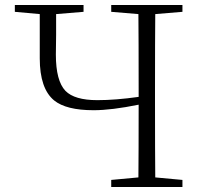

<svg xmlns="http://www.w3.org/2000/svg" viewBox="-20 -743 801 763"><path d="M597 -687Q596 -590 596 -390V-333Q596 -135 597 -38L705 -28V0H422V-28L530 -38Q531 -131 531 -327Q423 -305 352 -305Q243 -305 195 -344Q138 -391 138 -511V-687L39 -696V-723H312V-696L203 -687V-605Q202 -551 202 -526Q202 -422 240 -382Q276 -345 367 -345Q439 -345 531 -358V-390Q531 -590 530 -687L422 -696V-723H705V-696Z"/></svg>

Font: Source Han Serif SC ExtraLight
Style: Regular
Weight: 250
Designer: Ryoko NISHIZUKA  (kana & ideographs); Frank Grießhammer (Latin, Greek & Cyrillic); Wenlong ZHANG  (bopomofo); Sandoll Co
Foundry: Adobe Systems Incorporated
Version: Version 1.001 October 20, 2017